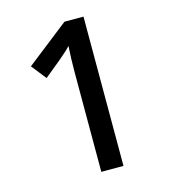

<svg xmlns="http://www.w3.org/2000/svg" viewBox="-107 -801 789 887"><g transform="rotate(-15 287.5 -357.0)"><path d="M374 0H268V-473Q268 -510 269 -540.5Q270 -571 272 -601Q257 -585 244 -574Q231 -563 213 -547L136 -484L80 -555L283 -714H374Z"/></g></svg>

Font: Noto Sans Meetei Mayek Medium
Style: Regular
Weight: 500
Designer: Monotype Design Team and Neelakash Kshetrimayum
Foundry: Monotype Imaging Inc.
Version: Version 2.002; ttfautohint (v1.8.4.7-5d5b)